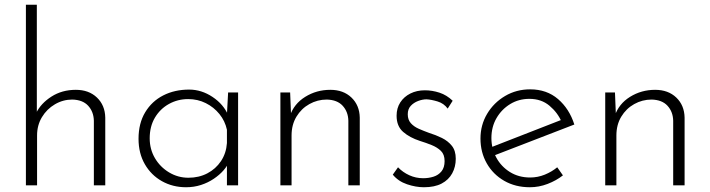

<svg xmlns="http://www.w3.org/2000/svg" viewBox="-20 -780 2990 808"><path d="M89 0V-760H135V-287L132 -304Q152 -345 196.5 -373.5Q241 -402 299 -402Q354 -402 388 -369.5Q422 -337 423 -285V0H375V-272Q374 -310 351 -335Q328 -360 284 -361Q245 -361 211 -341Q177 -321 156.5 -287Q136 -253 136 -210V0Z M763 8Q707 8 661.5 -17.5Q616 -43 589.5 -89Q563 -135 563 -196Q563 -261 591 -307.5Q619 -354 667 -378.5Q715 -403 776 -403Q828 -403 874.5 -372Q921 -341 941 -294L934 -280L940 -391H982V0H935V-121L945 -103Q938 -83 921 -63.5Q904 -44 879.5 -27.5Q855 -11 825.5 -1.5Q796 8 763 8ZM773 -32Q817 -32 852.5 -50.5Q888 -69 910 -102Q932 -135 935 -178V-234Q927 -271 903.5 -300Q880 -329 846 -346Q812 -363 772 -363Q728 -363 691 -342.5Q654 -322 632 -285Q610 -248 610 -198Q610 -152 632 -114.5Q654 -77 691.5 -54.5Q729 -32 773 -32Z M1201 -391 1206 -268 1200 -292Q1217 -343 1264.5 -372.5Q1312 -402 1370 -402Q1425 -402 1459 -369.5Q1493 -337 1494 -285V0H1446V-272Q1445 -310 1422 -335Q1399 -360 1355 -361Q1316 -361 1282 -342Q1248 -323 1227.5 -289Q1207 -255 1207 -210V0H1160V-391Z M1764 8Q1730 8 1693 -4.5Q1656 -17 1633 -45L1655 -76Q1675 -55 1702.5 -42.5Q1730 -30 1761 -30Q1784 -30 1804.5 -36.5Q1825 -43 1838 -59Q1851 -75 1851 -102Q1851 -130 1835.5 -145Q1820 -160 1796.5 -169.5Q1773 -179 1747 -187Q1704 -201 1676.5 -225Q1649 -249 1649 -293Q1649 -325 1664.5 -349Q1680 -373 1707 -386.5Q1734 -400 1768 -400Q1799 -400 1829.5 -390Q1860 -380 1885 -356L1864 -323Q1848 -345 1821.5 -353Q1795 -361 1775 -362Q1758 -362 1739.5 -355Q1721 -348 1708.5 -334.5Q1696 -321 1696 -299Q1696 -276 1709 -261.5Q1722 -247 1742.5 -238Q1763 -229 1785 -221Q1814 -212 1839.5 -199.5Q1865 -187 1881.5 -166.5Q1898 -146 1898 -112Q1898 -78 1883 -50.5Q1868 -23 1838.5 -7.5Q1809 8 1764 8Z M2210 8Q2149 8 2102 -19Q2055 -46 2028.5 -92.5Q2002 -139 2002 -197Q2002 -254 2030 -301Q2058 -348 2105.5 -376Q2153 -404 2211 -404Q2281 -404 2328.5 -363Q2376 -322 2397 -256L2055 -124L2041 -158L2354 -280L2344 -266Q2327 -306 2292.5 -335Q2258 -364 2208 -364Q2163 -364 2127 -342Q2091 -320 2069.5 -283Q2048 -246 2048 -199Q2048 -155 2068.5 -117Q2089 -79 2126 -56Q2163 -33 2211 -33Q2243 -33 2272.5 -45Q2302 -57 2325 -76L2349 -42Q2321 -20 2284.5 -6Q2248 8 2210 8Z M2568 -391 2573 -268 2567 -292Q2584 -343 2631.5 -372.5Q2679 -402 2737 -402Q2792 -402 2826 -369.5Q2860 -337 2861 -285V0H2813V-272Q2812 -310 2789 -335Q2766 -360 2722 -361Q2683 -361 2649 -342Q2615 -323 2594.5 -289Q2574 -255 2574 -210V0H2527V-391Z"/></svg>

Font: Josefin Sans Thin Light
Style: Regular
Weight: 300
Version: Version 2.000